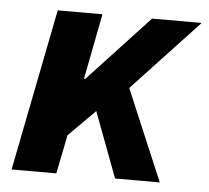

<svg xmlns="http://www.w3.org/2000/svg" viewBox="-42 -541 637 586"><g transform="rotate(5 276.5 -248.0)"><path d="M112 -496H249L210 -295H214L401 -496H553L350 -279L468 0H331L256 -200L175 -119L151 0H14Z"/></g></svg>

Font: mr_Source Sans Pro
Style: Bold Italic
Weight: 700
Italic angle: -11°
Designer: Paul D. Hunt
Foundry: Adobe Systems Incorporated
Version: Version 1.036;July 10, 2024;FontCreator 11.5.0.2430 64-bit